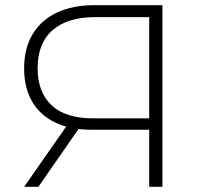

<svg xmlns="http://www.w3.org/2000/svg" viewBox="-20 -720 772 740"><path d="M555 0V-235L571 -220H332Q251 -220 192.5 -248Q134 -276 103.5 -329Q73 -382 73 -456Q73 -535 106.5 -589.5Q140 -644 200.5 -672Q261 -700 342 -700H606V0ZM73 0 244 -245H298L128 0ZM555 -248V-670L571 -654H346Q241 -654 183 -604Q125 -554 125 -457Q125 -365 178.5 -314.5Q232 -264 337 -264H571Z"/></svg>

Font: MOST Montserrat Light
Style: Regular
Weight: 300
Designer: Julieta Ulanovsky
Foundry: Julieta Ulanovsky
Version: Version 8.000;March 11, 2024;FontCreator 15.0.0.2926 64-bit